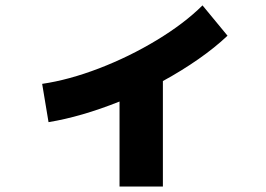

<svg xmlns="http://www.w3.org/2000/svg" viewBox="-20 -635 978 705"><path d="M723.6 -615.2 815.4 -503.9Q769.5 -460.4 708.7 -418Q647.9 -375.5 578.1 -337.4V49.8H418.9V-262.2Q278.3 -206.1 158.2 -186.5L134.8 -327.1Q232.4 -341.3 343.8 -384Q455.1 -426.8 555.9 -487.8Q656.7 -548.8 723.6 -615.2Z"/></svg>

Font: Pretendard JP Black
Style: Regular
Weight: 900
Designer: Base glyphs from Inter by Rasmus Andersson; Hangeul glyphs from Noto Sans CJK(Source Han Sans) by Jang Soo-young and Kan
Foundry: Kil Hyung-jin
Version: Version 1.309